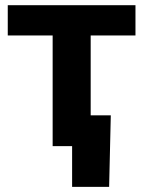

<svg xmlns="http://www.w3.org/2000/svg" viewBox="-20 -561 549 737"><path d="M182.1 0V-424.8H9.8V-541H500V-424.8H328.1V0ZM256.8 156.2V0H214.8V-118.2H405.3L398.9 156.2Z"/></svg>

Font: Inter 17pt
Style: Bold
Weight: 700
Version: Version 4.001;git-66647c0bb